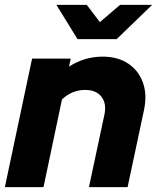

<svg xmlns="http://www.w3.org/2000/svg" viewBox="-27 -770 646 790"><path d="M-7 0 105 -529H264L257 -496Q321 -537 395 -537Q458 -537 501 -508Q544 -479 561.5 -429Q579 -379 565 -315L498 0H339L403 -300Q412 -345 390 -372.5Q368 -400 324 -400Q269 -400 228 -361L152 0ZM292 -609 205 -750H330L384 -679L467 -750H599L453 -609Z"/></svg>

Font: Red Hat Display Black
Style: Italic
Weight: 900
Italic angle: -12°
Designer: Pentagram, MCKL
Foundry: Pentagram, MCKL
Version: Version 1.023; ttfautohint (v1.8.3)